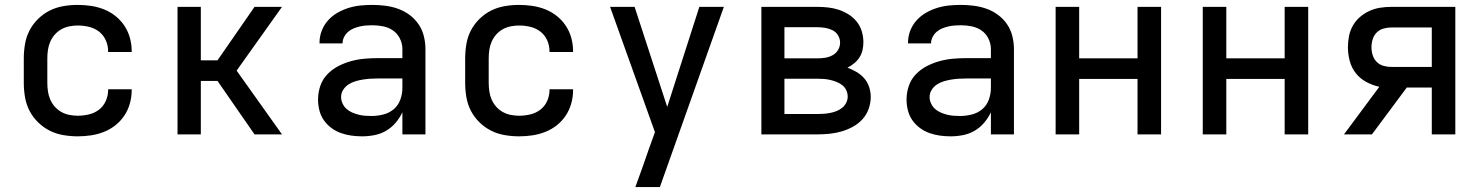

<svg xmlns="http://www.w3.org/2000/svg" viewBox="-20 -548 6040 783"><path d="M297 8Q268 8 238.5 3Q209 -2 183 -15Q157 -28 135.5 -49Q114 -70 100.5 -96Q87 -122 82 -151.5Q77 -181 77 -210V-310Q77 -339 82 -368.5Q87 -398 100.5 -424Q114 -450 135.5 -471Q157 -492 183 -505Q209 -518 238.5 -523Q268 -528 297 -528Q324 -528 351 -524Q378 -520 403.5 -510Q429 -500 450.5 -483Q472 -466 487 -443.5Q502 -421 509.5 -394.5Q517 -368 517 -341V-336H421V-339Q421 -362 411.5 -383.5Q402 -405 384 -419Q366 -433 343 -438.5Q320 -444 297 -444Q280 -444 262.5 -440.5Q245 -437 230 -428.5Q215 -420 203.5 -407Q192 -394 185 -378Q178 -362 175.5 -344.5Q173 -327 173 -310V-210Q173 -193 175.5 -175.5Q178 -158 185 -142Q192 -126 203.5 -113Q215 -100 230 -91.5Q245 -83 262.5 -79.5Q280 -76 297 -76Q320 -76 343 -81.5Q366 -87 384 -101Q402 -115 411.5 -136.5Q421 -158 421 -181V-184H517V-179Q517 -152 509.5 -125.5Q502 -99 487 -76.5Q472 -54 450.5 -37Q429 -20 403.5 -10Q378 0 351 4Q324 8 297 8Z M704 0V-520H799V-302H867L1018 -520H1130L945 -260L1130 0H1018L867 -218H799V0Z M1457 8Q1435 8 1413 5Q1391 2 1370 -5.5Q1349 -13 1331 -26.5Q1313 -40 1300.5 -58Q1288 -76 1282.5 -98Q1277 -120 1277 -142Q1277 -170 1286 -197Q1295 -224 1314.5 -244.5Q1334 -265 1359 -278Q1384 -291 1411 -298.5Q1438 -306 1466 -308.5Q1494 -311 1522 -311H1621V-348Q1621 -370 1611 -390.5Q1601 -411 1583 -423.5Q1565 -436 1543 -440.5Q1521 -445 1499 -445Q1486 -445 1473 -444Q1460 -443 1447 -440Q1434 -437 1422 -432Q1410 -427 1400 -418.5Q1390 -410 1383.5 -397.5Q1377 -385 1377 -372V-371H1283V-374Q1283 -399 1292 -422.5Q1301 -446 1317.5 -464.5Q1334 -483 1355.5 -495.5Q1377 -508 1401 -515.5Q1425 -523 1449.5 -525.5Q1474 -528 1499 -528Q1525 -528 1552 -524.5Q1579 -521 1604 -512Q1629 -503 1650.5 -487Q1672 -471 1687 -449Q1702 -427 1708.5 -400.5Q1715 -374 1715 -348V0H1621V-90Q1610 -67 1593.5 -47.5Q1577 -28 1555 -15Q1533 -2 1507.5 3Q1482 8 1457 8ZM1495 -75Q1519 -75 1543 -81Q1567 -87 1585.5 -102.5Q1604 -118 1612.5 -141.5Q1621 -165 1621 -189V-228H1522Q1506 -228 1490.5 -227Q1475 -226 1459.5 -223.5Q1444 -221 1429 -216.5Q1414 -212 1401 -203.5Q1388 -195 1379.5 -181.5Q1371 -168 1371 -152Q1371 -139 1377 -126Q1383 -113 1393 -104Q1403 -95 1415.5 -89.5Q1428 -84 1441.5 -80.5Q1455 -77 1468.5 -76Q1482 -75 1495 -75Z M2097 8Q2068 8 2038.5 3Q2009 -2 1983 -15Q1957 -28 1935.5 -49Q1914 -70 1900.5 -96Q1887 -122 1882 -151.5Q1877 -181 1877 -210V-310Q1877 -339 1882 -368.5Q1887 -398 1900.5 -424Q1914 -450 1935.5 -471Q1957 -492 1983 -505Q2009 -518 2038.5 -523Q2068 -528 2097 -528Q2124 -528 2151 -524Q2178 -520 2203.5 -510Q2229 -500 2250.5 -483Q2272 -466 2287 -443.5Q2302 -421 2309.5 -394.5Q2317 -368 2317 -341V-336H2221V-339Q2221 -362 2211.5 -383.5Q2202 -405 2184 -419Q2166 -433 2143 -438.5Q2120 -444 2097 -444Q2080 -444 2062.5 -440.5Q2045 -437 2030 -428.5Q2015 -420 2003.5 -407Q1992 -394 1985 -378Q1978 -362 1975.5 -344.5Q1973 -327 1973 -310V-210Q1973 -193 1975.5 -175.5Q1978 -158 1985 -142Q1992 -126 2003.5 -113Q2015 -100 2030 -91.5Q2045 -83 2062.5 -79.5Q2080 -76 2097 -76Q2120 -76 2143 -81.5Q2166 -87 2184 -101Q2202 -115 2211.5 -136.5Q2221 -158 2221 -181V-184H2317V-179Q2317 -152 2309.5 -125.5Q2302 -99 2287 -76.5Q2272 -54 2250.5 -37Q2229 -20 2203.5 -10Q2178 0 2151 4Q2124 8 2097 8Z M2571 215Q2585 177 2598.5 139Q2612 101 2625 63L2651 -9L2468 -520H2568L2701 -112L2832 -520H2932L2671 215Z M3085 0V-520H3313Q3335 -520 3357.5 -517.5Q3380 -515 3401 -508Q3422 -501 3441 -489Q3460 -477 3474 -459.5Q3488 -442 3494.5 -420Q3501 -398 3501 -376Q3501 -360 3497.5 -344Q3494 -328 3485 -314Q3476 -300 3463 -289.5Q3450 -279 3436 -272Q3455 -265 3473 -254.5Q3491 -244 3504.5 -228.5Q3518 -213 3524.5 -193Q3531 -173 3531 -153Q3531 -128 3522.5 -104Q3514 -80 3497 -61.5Q3480 -43 3458 -31Q3436 -19 3412 -12Q3388 -5 3363 -2.5Q3338 0 3313 0ZM3179 -310H3313Q3329 -310 3345 -312.5Q3361 -315 3375 -322.5Q3389 -330 3397.5 -344Q3406 -358 3406 -374Q3406 -390 3397.5 -404Q3389 -418 3374.5 -425Q3360 -432 3344.5 -434.5Q3329 -437 3313 -437H3179ZM3313 -83Q3326 -83 3339.5 -84Q3353 -85 3366 -87.5Q3379 -90 3391.5 -95Q3404 -100 3414.5 -108.5Q3425 -117 3431 -129Q3437 -141 3437 -154Q3437 -168 3431 -180.5Q3425 -193 3414.5 -201Q3404 -209 3391.5 -214Q3379 -219 3366 -222Q3353 -225 3339.5 -226Q3326 -227 3313 -227H3179V-83Z M3857 8Q3835 8 3813 5Q3791 2 3770 -5.5Q3749 -13 3731 -26.5Q3713 -40 3700.5 -58Q3688 -76 3682.5 -98Q3677 -120 3677 -142Q3677 -170 3686 -197Q3695 -224 3714.5 -244.5Q3734 -265 3759 -278Q3784 -291 3811 -298.5Q3838 -306 3866 -308.5Q3894 -311 3922 -311H4021V-348Q4021 -370 4011 -390.5Q4001 -411 3983 -423.5Q3965 -436 3943 -440.5Q3921 -445 3899 -445Q3886 -445 3873 -444Q3860 -443 3847 -440Q3834 -437 3822 -432Q3810 -427 3800 -418.5Q3790 -410 3783.5 -397.5Q3777 -385 3777 -372V-371H3683V-374Q3683 -399 3692 -422.5Q3701 -446 3717.5 -464.5Q3734 -483 3755.5 -495.5Q3777 -508 3801 -515.5Q3825 -523 3849.5 -525.5Q3874 -528 3899 -528Q3925 -528 3952 -524.5Q3979 -521 4004 -512Q4029 -503 4050.5 -487Q4072 -471 4087 -449Q4102 -427 4108.5 -400.5Q4115 -374 4115 -348V0H4021V-90Q4010 -67 3993.5 -47.5Q3977 -28 3955 -15Q3933 -2 3907.5 3Q3882 8 3857 8ZM3895 -75Q3919 -75 3943 -81Q3967 -87 3985.5 -102.5Q4004 -118 4012.5 -141.5Q4021 -165 4021 -189V-228H3922Q3906 -228 3890.5 -227Q3875 -226 3859.5 -223.5Q3844 -221 3829 -216.5Q3814 -212 3801 -203.5Q3788 -195 3779.5 -181.5Q3771 -168 3771 -152Q3771 -139 3777 -126Q3783 -113 3793 -104Q3803 -95 3815.5 -89.5Q3828 -84 3841.5 -80.5Q3855 -77 3868.5 -76Q3882 -75 3895 -75Z M4285 0V-520H4381V-310H4619V-520H4715V0H4619V-226H4381V0Z M4885 0V-520H4981V-310H5219V-520H5315V0H5219V-226H4981V0Z M5461 0 5605 -194Q5578 -200 5552.5 -213.5Q5527 -227 5509.5 -249Q5492 -271 5484.5 -299Q5477 -327 5477 -355Q5477 -378 5481.5 -401Q5486 -424 5497.5 -444Q5509 -464 5526.5 -479Q5544 -494 5565 -503.5Q5586 -513 5608.5 -516.5Q5631 -520 5654 -520H5915V0H5819V-191H5717L5575 0ZM5654 -275H5819V-436H5654Q5638 -436 5622 -431.5Q5606 -427 5594.5 -415.5Q5583 -404 5578 -388Q5573 -372 5573 -355Q5573 -339 5578 -323Q5583 -307 5594.5 -295.5Q5606 -284 5622 -279.5Q5638 -275 5654 -275Z"/></svg>

Font: Iosevka Medium Extended
Style: Regular
Weight: 500
Width: 7
Monospace: yes
Designer: Belleve Invis
Foundry: Belleve Invis
Version: Version 32.5.0; ttfautohint (v1.8.4)